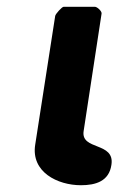

<svg xmlns="http://www.w3.org/2000/svg" viewBox="-20 -540 376 567"><path d="M309 -53C320 -122 218 -95 227 -153L280 -500C281 -507 267 -520 260 -520H168C163 -520 144 -499 143 -493L84 -113C71 -32 150 7 219 7C263 7 302 -5 309 -53Z"/></svg>

Font: Asimov Print
Style: CIt
Weight: 500
Designer: Google
Version: Version 2.000980: 2014